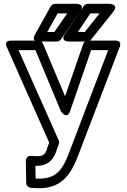

<svg xmlns="http://www.w3.org/2000/svg" viewBox="-20 -948 665 1003"><path d="M177 -15H166L165 -82H167H175C237 -82 265 -124 277 -167L287 -195C289 -201 289 -209 287 -214L77 -686H165L299 -365C299 -365 330 -321 346 -367L456 -686H545L340 -148C310 -69 277 -15 188 -15ZM140 -134C126 -134 115 -122 115 -109L117 8C117 25 132 34 151 34C157 34 167 35 177 35H188C307 35 354 -48 386 -130L605 -702C619 -739 582 -736 582 -736H439C430 -736 419 -729 415 -719L320 -445L204 -721C201 -729 191 -736 181 -736H39C-4 -736 16 -701 16 -701L237 -203L230 -184C230 -184 229 -183 229 -182C219 -145 210 -132 175 -132H167C158 -132 149 -134 140 -134ZM452 -878H500L423 -781H387ZM439 -928C431 -928 423 -924 418 -917L319 -770C292 -730 340 -731 340 -731H435C443 -731 450 -734 455 -740L572 -887C603 -926 552 -928 552 -928ZM281 -878H331L264 -781H227ZM267 -928C259 -928 250 -923 245 -915L163 -768C140 -727 185 -731 185 -731H277C284 -731 293 -735 298 -742L399 -889C427 -929 378 -928 378 -928Z"/></svg>

Font: Asimov
Style: NarOu
Weight: 500
Designer: Google
Version: Version 2.000980; 2014